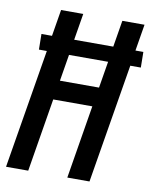

<svg xmlns="http://www.w3.org/2000/svg" viewBox="-83 -798 688 861"><g transform="rotate(10 261.0 -367.5)"><path d="M4 0 94 -543H58L57 -614H105L125 -735H226L206 -614H384L404 -735H505L485 -614H521L522 -543H474L384 0H283L338 -334H160L105 0ZM175 -422H353L373 -543H195Z"/></g></svg>

Font: Iosevka Term Curly SmBd Obl
Style: Regular
Weight: 600
Italic angle: -9°
Designer: Belleve Invis
Foundry: Belleve Invis
Version: Version 32.3.0